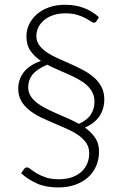

<svg xmlns="http://www.w3.org/2000/svg" viewBox="-20 -736 525 821"><path d="M392.5 -645.5Q389 -639 381.5 -639Q376 -639 367.2 -645.2Q358.5 -651.5 344.2 -659Q330 -666.5 309.2 -672.8Q288.5 -679 258.5 -679Q230.5 -679 207.8 -671.2Q185 -663.5 169 -650.2Q153 -637 144.2 -619.5Q135.5 -602 135.5 -582.5Q135.5 -559.5 148 -542.5Q160.5 -525.5 181 -511.8Q201.5 -498 227.5 -486.5Q253.5 -475 280.8 -463Q308 -451 334 -437.2Q360 -423.5 380.5 -406Q401 -388.5 413.5 -365.2Q426 -342 426 -311Q426 -269.5 405 -238.8Q384 -208 343 -190.5Q370 -171.5 386.8 -147Q403.5 -122.5 403.5 -88Q403.5 -55.5 391.8 -27.5Q380 0.5 357.8 21Q335.5 41.5 303 53.5Q270.5 65.5 229 65.5Q176.5 65.5 138.5 48.8Q100.5 32 70.5 5L82 -12Q84.5 -16 87.5 -18Q90.5 -20 96 -20Q102.5 -20 112 -12Q121.5 -4 137 5.2Q152.5 14.5 175.5 22.5Q198.5 30.5 232.5 30.5Q263.5 30.5 287.5 22Q311.5 13.5 328 -1.5Q344.5 -16.5 353 -36.8Q361.5 -57 361.5 -80.5Q361.5 -106 348.5 -125Q335.5 -144 314 -158.8Q292.5 -173.5 265.2 -185.5Q238 -197.5 209.8 -209.5Q181.5 -221.5 154.2 -234.5Q127 -247.5 105.5 -264.8Q84 -282 71 -304.2Q58 -326.5 58 -357Q58 -395.5 80.8 -426.2Q103.5 -457 155 -475.5Q127.5 -494 110.2 -518.8Q93 -543.5 93 -580.5Q93 -607.5 104.5 -631.8Q116 -656 137.2 -674.8Q158.5 -693.5 189 -704.5Q219.5 -715.5 257.5 -715.5Q303 -715.5 338.2 -702.2Q373.5 -689 403 -662.5ZM100.5 -363.5Q100.5 -343 110.2 -326.8Q120 -310.5 136.8 -297.2Q153.5 -284 175.5 -272.8Q197.5 -261.5 221.5 -251Q245.5 -240.5 270.2 -229.8Q295 -219 317.5 -206.5Q353 -222.5 368.5 -246.5Q384 -270.5 384 -301Q384 -323.5 375 -341Q366 -358.5 350.8 -372.2Q335.5 -386 315.2 -397Q295 -408 272.5 -418.2Q250 -428.5 226.8 -438.2Q203.5 -448 182 -459.5Q137.5 -440.5 119 -417Q100.5 -393.5 100.5 -363.5Z"/></svg>

Font: Lato Light
Style: Regular
Weight: 300
Designer: Lukasz Dziedzic
Foundry: tyPoland Lukasz Dziedzic
Version: Version 2.007; 2014-02-27